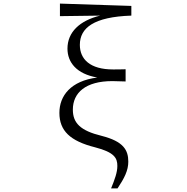

<svg xmlns="http://www.w3.org/2000/svg" viewBox="-20 -827 1040 1070"><path d="M599 223H635C673 166 695 123 695 74C695 9 668 -39 546 -70C427 -99 386 -142 386 -216C386 -310 457 -375 606 -375C623 -375 653 -374 680 -373V-441C658 -440 626 -440 610 -440C482 -440 425 -497 425 -577C425 -672 503 -733 712 -740V-794L314 -807V-737L538 -740C424 -712 356 -648 356 -556C356 -480 406 -415 522 -395C374 -376 311 -293 311 -198C311 -98 371 -41 510 -6C618 22 634 54 634 98C634 133 620 172 599 223Z"/></svg>

Font: Harano Aji Mincho TW
Style: Regular
Weight: 400
Foundry: Masamichi Hosoda
Version: HaranoAjiMinchoTW-Regular version 20230610;ttx 4.39.4